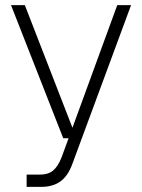

<svg xmlns="http://www.w3.org/2000/svg" viewBox="-20 -730 555 750"><path d="M84 0V-48H137Q168 -48 187 -63.5Q206 -79 220 -114L248 -190H227L23 -710H77L263 -231L438 -710H492L262 -88Q245 -42 215.5 -21Q186 0 141 0Z"/></svg>

Font: Geist ExtLt
Style: Regular
Weight: 400
Designer: Basement.studio, Andrés Briganti, Mateo Zaragoza
Foundry: Basement.studio, Vercel, Andrés Briganti, Guido Ferreyra, Mateo Zaragoza
Version: Version 1.401